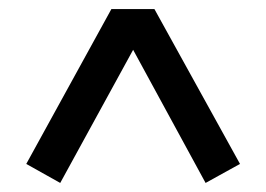

<svg xmlns="http://www.w3.org/2000/svg" viewBox="-20 -710 587 424"><path d="M38 -348 226 -690H321L510 -348L434 -306L274 -600L113 -306Z"/></svg>

Font: Oxanium Medium
Style: Regular
Weight: 500
Designer: Severin Meyer
Version: Version 1.001